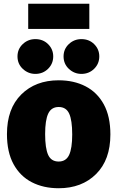

<svg xmlns="http://www.w3.org/2000/svg" viewBox="-20 -981 624 1021"><path d="M292 20Q211 20 149 -12Q87 -44 52 -108Q17 -172 17 -268Q17 -403 93 -478.5Q169 -554 292 -554Q373 -554 435 -522Q497 -490 532 -426Q567 -362 567 -266Q567 -131 491 -55.5Q415 20 292 20ZM292 -122Q331 -122 347.5 -157Q364 -192 364 -266Q364 -341 348 -376.5Q332 -412 292 -412Q253 -412 236.5 -377Q220 -342 220 -268Q220 -193 236 -157.5Q252 -122 292 -122ZM168 -588Q130 -588 101.5 -614.5Q73 -641 73 -681Q73 -720 101 -746.5Q129 -773 168 -773Q209 -773 236 -746Q263 -719 263 -681Q263 -642 235.5 -615Q208 -588 168 -588ZM413 -588Q375 -588 346.5 -614.5Q318 -641 318 -681Q318 -720 346 -746.5Q374 -773 413 -773Q454 -773 481 -746Q508 -719 508 -681Q508 -642 480.5 -615Q453 -588 413 -588ZM455 -827H130V-961H455Z"/></svg>

Font: Trujillo Black
Style: Regular
Weight: 900
Designer: Fira Sans original fonts by bBox Type GmbH, Carrois Corporate GbR, & Edenspiekermann AG / Changes by Cristiano Sobral
Foundry: Fira Sans original fonts by bBox Type GmbH, Carrois Corporate GbR, & Edenspiekermann AG / Changes by Cristiano Sobral
Version: Version 4.301;July 28, 2020;FontCreator 13.0.0.2655 64-bit